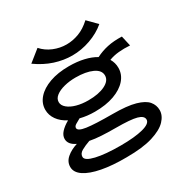

<svg xmlns="http://www.w3.org/2000/svg" viewBox="-187 -824 1124 1156"><g transform="rotate(-30 375.0 -245.5)"><path d="M337 -159Q283 -159 236 -171Q217 -161 202.5 -152Q188 -143 188 -131Q188 -110 243 -102Q298 -94 421 -94Q522 -94 578 -78Q634 -62 656.5 -35Q679 -8 679 27Q679 64 647.5 97.5Q616 131 547 152.5Q478 174 365 174Q267 175 194 161Q121 147 81 120Q41 93 41 55Q41 19 70.5 -6.5Q100 -32 145 -46Q96 -69 96 -108Q96 -132 116 -154Q136 -176 170 -195Q128 -217 105.5 -249Q83 -281 83 -318Q83 -363 114.5 -398.5Q146 -434 203 -454.5Q260 -475 337 -475Q394 -475 440.5 -464Q487 -453 520 -433Q559 -453 603 -462.5Q647 -472 703 -470L719 -399Q678 -402 641 -398.5Q604 -395 573 -383Q591 -353 591 -318Q591 -272 559.5 -236Q528 -200 471 -179.5Q414 -159 337 -159ZM337 -238Q409 -238 453.5 -260Q498 -282 498 -318Q498 -355 453.5 -375.5Q409 -396 337 -396Q295 -396 258 -386.5Q221 -377 198.5 -359.5Q176 -342 176 -318Q176 -295 198 -276.5Q220 -258 256.5 -248Q293 -238 337 -238ZM135 39Q135 65 199 80Q263 95 369 95Q467 95 524.5 80Q582 65 582 37Q582 11 541 -0.5Q500 -12 395 -12Q344 -12 299.5 -14.5Q255 -17 219 -24Q185 -12 160 2Q135 16 135 39ZM389 -520Q329 -520 268.5 -539.5Q208 -559 149 -601L229 -665Q259 -631 302.5 -613Q346 -595 392 -595Q435 -595 478 -611Q521 -627 562 -665L623 -603Q577 -564 514.5 -542Q452 -520 389 -520Z"/></g></svg>

Font: Inconsolata ExtraExpanded SemiBold
Style: Regular
Weight: 600
Width: 8
Monospace: yes
Designer: Raph Levien, Cyreal, Brenton Simpson
Foundry: Raph Levien, Cyreal, Google
Version: Version 3.001; ttfautohint (v1.8.2.53-6de2)